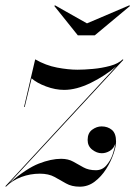

<svg xmlns="http://www.w3.org/2000/svg" viewBox="-72 -693 510 723"><path d="M255.5 -605 415 -673 417.5 -670.5 285 -560H221L132.5 -670.5L135 -673ZM18.5 -290 60.5 -469.5Q100.5 -446.5 143 -438.5Q185.5 -430.5 220 -430.5Q244 -430.5 277.8 -433.5Q311.5 -436.5 342.8 -445Q374 -453.5 390 -469.5L392.5 -467.5L-36.5 -4Q28 -59 74.2 -77Q120.5 -95 158 -95Q185 -95 204 -84.2Q223 -73.5 242.2 -62.8Q261.5 -52 289 -52Q312.5 -52 328 -69.5Q343.5 -87 351.8 -110.5Q360 -134 362 -151Q356 -133.5 341.5 -124.8Q327 -116 311 -116Q292.5 -116 275.2 -129.5Q258 -143 258 -166Q258 -192 275 -204.5Q292 -217 310.5 -217Q333.5 -217 349.2 -204Q365 -191 365 -160Q365 -141.5 355.2 -113Q345.5 -84.5 327.5 -56.2Q309.5 -28 284.5 -9Q259.5 10 228.5 10Q198 10 176.8 -2.2Q155.5 -14.5 133.2 -26.8Q111 -39 78 -39Q42 -39 8.2 -26.5Q-25.5 -14 -49.5 10L-51 9L-52 8.5L366 -443.5Q322.5 -406.5 269 -380.5Q215.5 -354.5 169.5 -354.5Q136.5 -354.5 101.5 -367.5Q66.5 -380.5 47 -398L21 -290Z"/></svg>

Font: Bodoni* 72pt
Style: Italic
Weight: 400
Italic angle: -13°
Version: Version 2.3